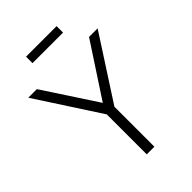

<svg xmlns="http://www.w3.org/2000/svg" viewBox="-265 -1042 1155 1155"><g transform="rotate(-45 312.0 -464.5)"><path d="M280 0V-340L17 -745H90L312 -406L534 -745H607L345 -340V0ZM182 -874V-929H442V-874Z"/></g></svg>

Font: Plus Jakarta Sans Light
Style: Regular
Weight: 300
Designer: Gumpita Rahayu
Foundry: Tokotype
Version: Version 2.006; ttfautohint (v1.8.4.7-5d5b)